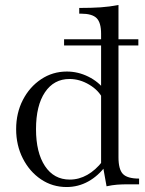

<svg xmlns="http://www.w3.org/2000/svg" viewBox="-20 -742 585 773"><path d="M238 -559V-584H537V-559ZM248 11Q191 11 145 -20Q99 -51 72 -104Q45 -157 45 -222Q45 -287 72 -339.5Q99 -392 145.5 -423Q192 -454 249 -454Q294 -454 335.5 -433.5Q377 -413 403 -378L394 -344Q378 -378 339.5 -401Q301 -424 260 -424Q197 -424 161 -370.5Q125 -317 125 -222Q125 -128 161 -73.5Q197 -19 261 -19Q298 -19 331.5 -38Q365 -57 393 -93L407 -76Q376 -34 335.5 -11.5Q295 11 248 11ZM409 8 395 -70 387 -83V-606Q387 -651 369 -669Q351 -687 306 -687H299V-710Q349 -710 385.5 -712.5Q422 -715 457 -722V-109Q457 -60 475 -41.5Q493 -23 540 -23V0H499Q471 0 451.5 1.5Q432 3 409 8Z"/></svg>

Font: Baskervville
Style: Regular
Weight: 400
Designer: Alexis Faudot, Rémi Forte, Morgane Pierson, Rafael Ribas, Tanguy Vanlaeys, Rosalie Wagner, Thomas Huot-Marchand
Foundry: ANRT
Version: Version 1.100